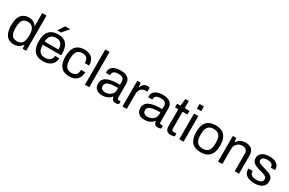

<svg xmlns="http://www.w3.org/2000/svg" viewBox="153 -2060 5130 3409"><g transform="rotate(30 2718.0 -355.5)"><path d="M248 12Q183.1 12 136.3 -17Q89.5 -46 64.5 -107.5Q39.5 -168.9 39.5 -266.8Q39.5 -360.4 65 -420.2Q90.5 -480 136.8 -509Q183 -538 244.2 -538Q279.3 -538 309.1 -530Q338.8 -522 362.5 -504.8Q386.2 -487.6 403.6 -459.9H410.1V-723H498.1V0H427.4L418.8 -74.6H411.8Q384.9 -30.8 341.7 -9.4Q298.5 12 248 12ZM268.5 -64.5Q318.8 -64.5 349.9 -86.7Q380.9 -108.9 395.5 -151.1Q410.1 -193.4 410.1 -254.5V-270.8Q410.1 -325.4 399.1 -362.4Q388.2 -399.3 369.1 -421Q350.1 -442.7 325 -452.1Q300 -461.5 271.8 -461.5Q223.1 -461.5 192 -441.9Q160.9 -422.4 145.9 -380.8Q131 -339.2 131 -273.1V-251.8Q131 -183.9 146.9 -142.6Q162.7 -101.4 193.4 -82.9Q224 -64.5 268.5 -64.5Z M846.1 12Q768 12 714.6 -17.5Q661.1 -47 633.8 -108Q606.5 -169 606.5 -263Q606.5 -358 633.8 -418.5Q661.1 -479 715.2 -508.5Q769.4 -538 849.7 -538Q923.9 -538 974 -509.3Q1024.1 -480.5 1049.7 -424.1Q1075.2 -367.6 1075.2 -283.2V-240.8H697.5Q698.5 -177.6 715.4 -137.2Q732.4 -96.8 765.4 -78.2Q798.4 -59.6 848 -59.6Q881.5 -59.6 907.1 -68.4Q932.6 -77.2 950.1 -93.1Q967.6 -109.1 977 -131.3Q986.5 -153.5 986.9 -179.4H1072.9Q1072.5 -136.8 1057.3 -101.6Q1042.1 -66.4 1013.1 -41.1Q984.1 -15.7 942.1 -1.8Q900.1 12 846.1 12ZM698.5 -307.1H983.6Q983.6 -351.1 973.6 -381.2Q963.5 -411.3 945.4 -430.2Q927.4 -449.1 902.6 -457.5Q877.9 -465.8 847.4 -465.8Q801.1 -465.8 769.1 -448.9Q737.1 -432 719.8 -397Q702.6 -361.9 698.5 -307.1ZM794.8 -591 881.3 -723H980.7L981.7 -720L871.4 -591Z M1384.3 12Q1308.3 12 1256.5 -17.7Q1204.8 -47.5 1178.2 -108.7Q1151.7 -169.9 1151.7 -263Q1151.7 -355.7 1178.3 -416.7Q1204.9 -477.6 1257.3 -507.8Q1309.7 -538 1386.6 -538Q1441 -538 1480.4 -524.1Q1519.8 -510.2 1545.8 -483.2Q1571.9 -456.2 1584.3 -417.9Q1596.8 -379.6 1596.8 -331.3H1508.2Q1508.2 -377.5 1495.6 -406.8Q1483 -436.1 1455.9 -450.4Q1428.8 -464.7 1384.6 -464.7Q1341.3 -464.7 1309.3 -445.3Q1277.4 -425.8 1260 -383.9Q1242.7 -342.1 1242.7 -273.1V-252.3Q1242.7 -186.7 1259.1 -144.1Q1275.5 -101.5 1307.6 -81.4Q1339.6 -61.3 1386.4 -61.3Q1431.4 -61.3 1458.5 -77Q1485.6 -92.7 1498.5 -123Q1511.4 -153.3 1511.4 -194.7H1596.8Q1596.8 -150.8 1584.3 -112.9Q1571.9 -75.1 1545.9 -47.1Q1519.8 -19.2 1479.7 -3.6Q1439.6 12 1384.3 12Z M1702.7 0V-723H1790.7V0Z M2059.9 12Q2031.5 12 2002.1 5.1Q1972.6 -1.8 1948 -17.9Q1923.3 -34.1 1908.4 -62.4Q1893.5 -90.8 1893.5 -133.7Q1893.5 -188.2 1919.3 -223Q1945.1 -257.8 1991.6 -277.4Q2038.1 -296.9 2102.1 -304.5Q2166 -312.1 2241.2 -312.1V-371.6Q2241.2 -400.6 2231.2 -421.8Q2221.2 -443.1 2195.9 -454.7Q2170.5 -466.4 2123.4 -466.4Q2077.6 -466.4 2051.3 -454.8Q2025.1 -443.3 2014.5 -425Q2004 -406.7 2004 -385.4V-370H1919.1Q1918.1 -375 1918.1 -380Q1918.1 -385 1918.1 -392Q1918.1 -440.2 1944.6 -472.8Q1971.2 -505.3 2018.9 -521.6Q2066.7 -538 2129.2 -538Q2195.3 -538 2239.5 -519.1Q2283.7 -500.3 2306.4 -465.4Q2329.2 -430.4 2329.2 -380.6V-95.9Q2329.2 -76.9 2337.9 -69.4Q2346.6 -61.8 2359.6 -61.8H2398.5V-3.5Q2384.8 2.3 2367.7 6.6Q2350.5 11 2329.4 11Q2302.9 11 2286.1 0.7Q2269.3 -9.7 2260.1 -28.2Q2250.9 -46.7 2247.7 -70.1H2241.2Q2222.9 -45 2195.5 -26.4Q2168.1 -7.8 2134 2.1Q2100 12 2059.9 12ZM2081.8 -61.8Q2113.6 -61.8 2142.4 -72Q2171.2 -82.1 2193.1 -100.4Q2215 -118.7 2228.1 -144.7Q2241.2 -170.7 2241.2 -201.8V-246Q2160.5 -246 2103.2 -237Q2045.9 -227.9 2015.6 -204.8Q1985.4 -181.6 1985.4 -139.7Q1985.4 -113.5 1997.3 -96.1Q2009.3 -78.6 2031.1 -70.2Q2053 -61.8 2081.8 -61.8Z M2472.7 0V-526H2544.4L2552.1 -439.3H2558.6Q2566.8 -463.9 2580.8 -486.3Q2594.8 -508.7 2618.8 -523.4Q2642.7 -538 2678 -538Q2693.1 -538 2705.4 -535.5Q2717.8 -532.9 2723.8 -530.4V-448.9H2691Q2657.2 -448.9 2632.5 -437.4Q2607.8 -425.9 2591.8 -404.7Q2575.8 -383.5 2568.2 -354.9Q2560.7 -326.3 2560.7 -292.6V0Z M2926.9 12Q2898.5 12 2869.1 5.1Q2839.6 -1.8 2815 -17.9Q2790.3 -34.1 2775.4 -62.4Q2760.5 -90.8 2760.5 -133.7Q2760.5 -188.2 2786.3 -223Q2812.1 -257.8 2858.6 -277.4Q2905.1 -296.9 2969.1 -304.5Q3033 -312.1 3108.2 -312.1V-371.6Q3108.2 -400.6 3098.2 -421.8Q3088.2 -443.1 3062.9 -454.7Q3037.5 -466.4 2990.4 -466.4Q2944.6 -466.4 2918.3 -454.8Q2892.1 -443.3 2881.5 -425Q2871 -406.7 2871 -385.4V-370H2786.1Q2785.1 -375 2785.1 -380Q2785.1 -385 2785.1 -392Q2785.1 -440.2 2811.6 -472.8Q2838.2 -505.3 2885.9 -521.6Q2933.7 -538 2996.2 -538Q3062.3 -538 3106.5 -519.1Q3150.7 -500.3 3173.4 -465.4Q3196.2 -430.4 3196.2 -380.6V-95.9Q3196.2 -76.9 3204.9 -69.4Q3213.6 -61.8 3226.6 -61.8H3265.5V-3.5Q3251.8 2.3 3234.7 6.6Q3217.5 11 3196.4 11Q3169.9 11 3153.1 0.7Q3136.3 -9.7 3127.1 -28.2Q3117.9 -46.7 3114.7 -70.1H3108.2Q3089.9 -45 3062.5 -26.4Q3035.1 -7.8 3001 2.1Q2967 12 2926.9 12ZM2948.8 -61.8Q2980.6 -61.8 3009.4 -72Q3038.2 -82.1 3060.1 -100.4Q3082 -118.7 3095.1 -144.7Q3108.2 -170.7 3108.2 -201.8V-246Q3027.5 -246 2970.2 -237Q2912.9 -227.9 2882.6 -204.8Q2852.4 -181.6 2852.4 -139.7Q2852.4 -113.5 2864.3 -96.1Q2876.3 -78.6 2898.1 -70.2Q2920 -61.8 2948.8 -61.8Z M3463.1 11.5Q3422.3 11.5 3398.9 -3.6Q3375.5 -18.7 3365.9 -44.2Q3356.2 -69.6 3356.2 -98.9V-452.2H3288.1V-526H3357.8L3374.3 -672.5H3444.2V-526H3542.5V-452.2H3444.2V-111.8Q3444.2 -86.6 3453.1 -74.2Q3462.1 -61.8 3486.8 -61.8H3542.5V-3.5Q3532.5 0.9 3518.7 4.2Q3504.9 7.5 3490.3 9.5Q3475.7 11.5 3463.1 11.5Z M3636.7 -625.4V-723H3724.7V-625.4ZM3636.7 0V-526H3724.7V0Z M4077.8 12Q3998.2 12 3943.4 -17.5Q3888.6 -47 3860.5 -108Q3832.5 -169 3832.5 -263Q3832.5 -358 3860.5 -418.5Q3888.6 -479 3943.4 -508.5Q3998.2 -538 4077.8 -538Q4158.3 -538 4212.6 -508.5Q4266.9 -479 4295 -418.5Q4323.1 -358 4323.1 -263Q4323.1 -169 4295 -108Q4266.9 -47 4212.6 -17.5Q4158.3 12 4077.8 12ZM4077.8 -61.8Q4129 -61.8 4163.1 -81.9Q4197.2 -102 4214.3 -144.4Q4231.5 -186.7 4231.5 -252.3V-273.7Q4231.5 -339.8 4214.3 -381.9Q4197.2 -424 4163.1 -444.1Q4129 -464.2 4077.8 -464.2Q4026.5 -464.2 3992.4 -444.1Q3958.4 -424 3941.2 -381.9Q3924 -339.8 3924 -273.7V-252.3Q3924 -186.7 3941.2 -144.4Q3958.4 -102 3992.4 -81.9Q4026.5 -61.8 4077.8 -61.8Z M4431.7 0V-526H4502.9L4511.1 -447.3H4518.1Q4538.8 -479.1 4565.6 -499.2Q4592.4 -519.3 4624.6 -528.6Q4656.8 -538 4693.9 -538Q4743.9 -538 4781.7 -521.1Q4819.5 -504.3 4840.8 -466.1Q4862.1 -428 4862.1 -363.3V0H4773.6V-351.4Q4773.6 -384 4765.5 -405Q4757.4 -426 4742.6 -438.2Q4727.8 -450.4 4707.2 -455.4Q4686.7 -460.4 4662.4 -460.4Q4624.8 -460.4 4592.1 -442.1Q4559.4 -423.8 4539.5 -390.1Q4519.7 -356.3 4519.7 -309.2V0Z M5179 12Q5125.2 12 5084.3 0.9Q5043.4 -10.2 5016 -31.1Q4988.6 -51.9 4974.8 -81.2Q4960.9 -110.5 4960.9 -147.3Q4960.9 -151.9 4961.2 -156.3Q4961.5 -160.8 4961.9 -163.7H5048.9Q5048.4 -159.9 5048.4 -156.9Q5048.4 -154 5048.4 -151.1Q5048.9 -116.3 5066.6 -96.1Q5084.2 -75.9 5115 -67.8Q5145.8 -59.6 5184 -59.6Q5217.4 -59.6 5245 -68.4Q5272.6 -77.1 5289.5 -94.6Q5306.4 -112.2 5306.4 -138.6Q5306.4 -172 5284.5 -189.4Q5262.7 -206.9 5227.9 -217Q5193.1 -227.2 5154.7 -238.1Q5122.6 -247.1 5090.8 -257.9Q5058.9 -268.6 5033.4 -284.9Q5007.8 -301.2 4992.2 -326.9Q4976.6 -352.5 4976.6 -391.1Q4976.6 -426 4991.3 -453.1Q5006 -480.3 5033 -499.1Q5060.1 -517.9 5098.3 -527.7Q5136.5 -537.5 5183.6 -537.5Q5234.3 -537.5 5271.6 -526.3Q5309 -515.2 5333.8 -495.3Q5358.6 -475.4 5370.9 -449.6Q5383.2 -423.8 5383.2 -394.5Q5383.2 -389.4 5382.9 -383.8Q5382.7 -378.1 5382.2 -375.3H5295.8V-386.4Q5295.8 -406.4 5285.3 -424.4Q5274.7 -442.5 5249.5 -454.4Q5224.3 -466.4 5179 -466.4Q5150.4 -466.4 5129.2 -461.4Q5108 -456.5 5093.9 -447.4Q5079.9 -438.4 5072.8 -425.7Q5065.6 -413 5065.6 -396.5Q5065.6 -370.6 5082.9 -356.6Q5100.2 -342.6 5128.7 -333.7Q5157.2 -324.8 5189.9 -314.4Q5225 -304 5261.4 -293.2Q5297.8 -282.5 5328.5 -266.5Q5359.1 -250.5 5377.8 -223.1Q5396.4 -195.7 5396.4 -150.9Q5396.4 -109.1 5380 -78.2Q5363.7 -47.3 5334.5 -27.3Q5305.3 -7.4 5265.5 2.3Q5225.8 12 5179 12Z"/></g></svg>

Font: Archivo SemiBold
Style: Regular
Weight: 600
Designer: Hector Gatti
Foundry: Omnibus-Type
Version: Version 2.001